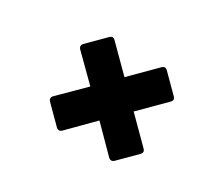

<svg xmlns="http://www.w3.org/2000/svg" viewBox="-83 -644 766 687"><g transform="rotate(30 300.0 -300.0)"><path d="M202 -112 132 -182Q124 -192 132 -202L231 -300L132 -398Q124 -408 132 -418L202 -488Q212 -497 222 -488L320 -390L418 -488Q428 -497 438 -488L508 -418Q517 -408 508 -398L410 -300L508 -202Q517 -192 508 -182L438 -112Q428 -104 418 -112L320 -211L222 -112Q212 -104 202 -112Z"/></g></svg>

Font: Sofia Sans Black
Style: Italic
Weight: 900
Italic angle: -9°
Version: Version 4.100-B